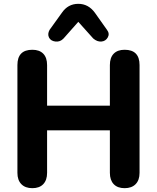

<svg xmlns="http://www.w3.org/2000/svg" viewBox="-20 -974 820 1003"><path d="M389 -860 312 -773Q294 -754 269.5 -757Q245 -760 236 -778Q227 -796 239 -818L303 -907Q335 -954 389 -954Q442 -954 476 -907L539 -818Q554 -798 543 -778.5Q532 -759 510 -757Q488 -755 467 -773ZM71 -71V-634Q71 -714 149 -714Q186 -714 206 -693.5Q226 -673 226 -634V-422H554V-634Q554 -673 574 -693.5Q594 -714 631 -714Q709 -714 709 -634V-71Q709 -33 688.5 -12Q668 9 631 9Q594 9 574 -12Q554 -33 554 -71V-293H226V-71Q226 -33 206 -12Q186 9 149 9Q112 9 91.5 -12Q71 -33 71 -71Z"/></svg>

Font: Nunito ExtraBold
Style: Regular
Weight: 800
Designer: Vernon Adams
Foundry: Vernon Adams
Version: Version 3.602